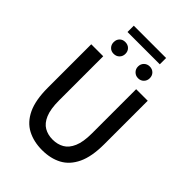

<svg xmlns="http://www.w3.org/2000/svg" viewBox="-291 -1167 1315 1315"><g transform="rotate(45 366.5 -509.5)"><path d="M367 14Q286 14 224 -18.5Q162 -51 127.5 -123.5Q93 -196 93 -316V-737H209V-309Q209 -226 229.5 -177.5Q250 -129 285.5 -108.5Q321 -88 367 -88Q414 -88 450 -108.5Q486 -129 507 -177.5Q528 -226 528 -309V-737H640V-316Q640 -196 605.5 -123.5Q571 -51 510 -18.5Q449 14 367 14ZM247 -799Q222 -799 206.5 -815.5Q191 -832 191 -856Q191 -881 206.5 -897Q222 -913 247 -913Q273 -913 289 -897Q305 -881 305 -856Q305 -832 289 -815.5Q273 -799 247 -799ZM209 -972V-1033H522V-972ZM484 -799Q460 -799 443.5 -815.5Q427 -832 427 -856Q427 -881 443.5 -897Q460 -913 484 -913Q509 -913 525 -897Q541 -881 541 -856Q541 -832 525 -815.5Q509 -799 484 -799Z"/></g></svg>

Font: Source Han Sans TC Medium
Style: Regular
Weight: 500
Designer: Ryoko NISHIZUKA Ë•øÂ°öÊ∂ºÂ≠ê (kana, bopomofo & ideographs); Paul D. Hunt (Latin, Greek & Cyrillic); Sandoll Communicatio
Foundry: Adobe
Version: Version 2.004;hotconv 1.0.118;makeotfexe 2.5.65603